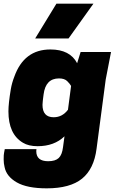

<svg xmlns="http://www.w3.org/2000/svg" viewBox="-40 -814 645 1048"><path d="M334 -604H152L268 -794H470ZM215 214Q108 214 51.5 181.5Q-5 149 -15 98Q-20 78 -20 56Q-20 43 -19.5 34Q-19 25 -14 0H159L158 11Q158 66 223 66Q262 66 280.5 48.5Q299 31 304 -11L312 -70Q256 -16 165 -16Q116 -16 85 -35Q6 -82 6 -206Q6 -249 19 -327Q25 -362 38 -395Q91 -544 235 -544Q342 -544 381 -469L400 -530H566L537 -380L487 -2Q473 108 408 161Q343 214 215 214ZM253 -174Q300 -174 331 -215L348 -345Q342 -356 327 -371Q312 -386 282 -386Q209 -386 198 -299Q196 -283 195 -276Q194 -269 193.5 -262Q193 -255 192 -242Q192 -174 253 -174Z"/></svg>

Font: Tanohe Sans ExtraBold
Style: Italic
Weight: 800
Designer: Village Type and Design LLC & Cristiano Sobral
Foundry: Cooper Hewitt Smithsonian Design Museum
Version: Version 1.00;September 29, 2021;FontCreator 13.0.0.2655 64-b